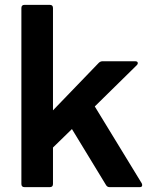

<svg xmlns="http://www.w3.org/2000/svg" viewBox="-20 -770 634 790"><path d="M81 0Q68 0 68 -13V-737Q68 -750 81 -750H185Q198 -750 198 -737V-316L386 -511Q393 -518 402 -518H536Q547 -518 547 -510Q547 -506 543 -502L370 -332L563 -16Q565 -13 565 -8Q565 0 555 0H431Q421 0 416 -9L276 -239L198 -163V-13Q198 0 185 0Z"/></svg>

Font: LINE Seed Sans TH App
Style: Bold
Weight: 700
Designer: Dalton Maag Ltd | Thai characters by Cadson Demak Co.,Ltd.
Foundry: Dalton Maag Ltd
Version: Version 1.003